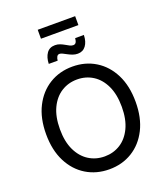

<svg xmlns="http://www.w3.org/2000/svg" viewBox="-184 -1180 1135 1313"><g transform="rotate(-20 383.0 -523.0)"><path d="M383.3 9.8Q289.6 9.8 215.8 -35.2Q142.1 -80.1 99.6 -163.8Q57.1 -247.6 57.1 -363.3Q57.1 -479.5 99.6 -563.2Q142.1 -647 215.8 -692.1Q289.6 -737.3 383.3 -737.3Q477.1 -737.3 550.5 -692.1Q624 -647 666.3 -563.2Q708.5 -479.5 708.5 -363.3Q708.5 -247.6 666.3 -163.8Q624 -80.1 550.5 -35.2Q477.1 9.8 383.3 9.8ZM383.3 -84Q446.8 -84 497.6 -116Q548.3 -147.9 578.1 -210.4Q607.9 -272.9 607.9 -363.3Q607.9 -454.6 578.1 -517.1Q548.3 -579.6 497.6 -611.6Q446.8 -643.6 383.3 -643.6Q319.3 -643.6 268.3 -611.3Q217.3 -579.1 187.5 -516.6Q157.7 -454.1 157.7 -363.3Q157.7 -272.9 187.5 -210.7Q217.3 -148.4 268.3 -116.2Q319.3 -84 383.3 -84ZM450.2 -807.1Q431.2 -807.1 413.8 -813.5Q396.5 -819.8 381.1 -828.1Q365.7 -836.4 352.8 -842.8Q339.8 -849.1 330.6 -849.1Q317.4 -849.1 311 -836.9Q304.7 -824.7 303.7 -809.6H238.8Q240.2 -856.4 261 -886Q281.7 -915.5 321.8 -915.5Q341.3 -915.5 357.9 -908.9Q374.5 -902.3 388.7 -894Q402.8 -885.7 415.5 -879.2Q428.2 -872.6 440.4 -872.6Q453.6 -872.6 460.2 -882.3Q466.8 -892.1 468.8 -913.6H532.2Q530.8 -864.7 509.3 -835.9Q487.8 -807.1 450.2 -807.1ZM520 -1054.7V-989.7H247.6V-1054.7Z"/></g></svg>

Font: Inter Cardless
Style: Regular
Weight: 400
Designer: Rasmus Andersson
Foundry: rsms
Version: Version 4.001;git-9221beed3